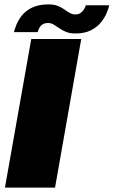

<svg xmlns="http://www.w3.org/2000/svg" viewBox="-20 -852 516 872"><path d="M2.5 0H230L349 -675H122ZM322.5 -700Q365 -700 393.5 -714.8Q422 -729.5 439 -751Q456 -772.5 464.8 -793.8Q473.5 -815 476 -828H369.5Q368 -820.5 362.2 -810.5Q356.5 -800.5 346.5 -793.5Q336.5 -786.5 323 -786.5Q308.5 -786.5 296.8 -793.2Q285 -800 272.2 -809.2Q259.5 -818.5 242.5 -825.2Q225.5 -832 200 -832Q156 -832 126.5 -817.8Q97 -803.5 80 -782.2Q63 -761 54.8 -740.2Q46.5 -719.5 43.5 -706H151Q153 -713.5 157.8 -723.5Q162.5 -733.5 172.2 -740.5Q182 -747.5 198 -747.5Q212.5 -747.5 224.2 -740.2Q236 -733 249.2 -723.8Q262.5 -714.5 279.8 -707.2Q297 -700 322.5 -700Z"/></svg>

Font: Anybody Thin Black
Style: Italic
Weight: 900
Italic angle: -10°
Version: Version 1.113;gftools[0.9.25]